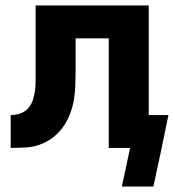

<svg xmlns="http://www.w3.org/2000/svg" viewBox="-20 -540 640 701"><path d="M425 141 455 0H377V-400H256V-281Q256 -254 255 -227Q254 -200 249.5 -174Q245 -148 235 -122.5Q225 -97 209.5 -75.5Q194 -54 172.5 -37.5Q151 -21 125.5 -12Q100 -3 73 -1.5Q46 0 19 0V-120Q37 -120 53.5 -125.5Q70 -131 82 -144Q94 -157 99.5 -173.5Q105 -190 107.5 -207.5Q110 -225 110 -242Q110 -259 110 -277V-278Q110 -278 110 -278.5Q110 -279 110 -280V-520H523V-120H595L568 11L540 141Z"/></svg>

Font: Iosevka Custom Heavy Extended
Style: Regular
Weight: 900
Width: 7
Monospace: yes
Designer: Belleve Invis
Foundry: Belleve Invis
Version: Version 11.2.4; ttfautohint (v1.8.4)